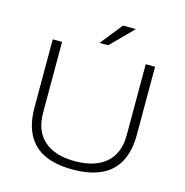

<svg xmlns="http://www.w3.org/2000/svg" viewBox="-124 -984 1069 1111"><g transform="rotate(15 410.0 -428.0)"><path d="M409 12Q308 12 240.5 -19.5Q173 -51 138.5 -116Q104 -181 104 -279V-686H160V-262Q160 -152 225 -95Q290 -38 409 -38Q529 -38 595 -95Q661 -152 661 -262V-686H717V-279Q717 -181 682 -116Q647 -51 578.5 -19.5Q510 12 409 12ZM371 -736 476 -868H551V-865L423 -736Z"/></g></svg>

Font: Archivo SemiExpanded Thin
Style: Regular
Weight: 250
Width: 6
Designer: Hector Gatti
Foundry: Omnibus-Type
Version: Version 2.001